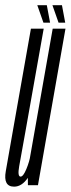

<svg xmlns="http://www.w3.org/2000/svg" viewBox="-44 -710 271 736"><path d="M63 0H101.5L207 -600H158L62.5 -58.5ZM123.5 -600H74.5L5 -206.5Q-11 -113.5 -21.8 -54Q-32.5 5.5 10 5.5Q40 5.5 63.2 -29Q86.5 -63.5 94 -106.5L74 -120.5Q69 -90.5 57 -61.8Q45 -33 35 -33Q22.5 -33 29.5 -72.5Q36.5 -112 53 -203ZM180.5 -623H206L193.5 -690H157ZM122.5 -623H148L135.5 -690H99Z"/></svg>

Font: Anybody UltraCondensed Light
Style: Italic
Weight: 300
Width: 1
Italic angle: -10°
Version: Version 1.113;gftools[0.9.25]